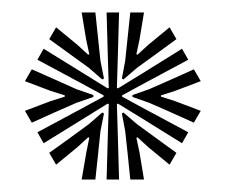

<svg xmlns="http://www.w3.org/2000/svg" viewBox="-20 -820 362 308"><path d="M151 -532 153.2 -610.2 154.5 -652.8 152.8 -653.8 116.8 -631.5 50 -590.2 40 -607.8 109 -644.8 146.2 -665V-667L109 -687.2L40 -724.2L50 -741.8L116.8 -700.5L152.8 -678.2L154.5 -679.2L153.2 -721.8L151 -800H171L168.8 -721.8L167.5 -679.2L169.2 -678.2L205.5 -700.5L272 -741.8L282 -724.2L213 -687.2L175.8 -667V-665L213 -644.8L282 -607.8L272 -590.2L205.5 -631.5L169.2 -653.8L167.5 -652.8L168.8 -610.2L171 -532ZM144 -692.5 122.5 -711.2 59 -757.2 70 -776.2 104 -748.2 121.5 -732.2 123.2 -733.2 118.2 -756.5 111 -800H133L137.2 -759.8L141.2 -722L146.8 -694ZM178 -692.5 175.5 -694 180.8 -722 184.8 -760.2 189 -800H211L203.8 -756.5L198.8 -733.2L200.5 -732.2L218 -748.2L252 -776.2L263 -757.2L229.2 -732.5L199.8 -711.2ZM31 -623.2 20 -642.2 61.2 -657.8 84 -665V-667L61.2 -674.2L20 -689.8L31 -708.8L69 -692L102.5 -677L129.8 -667.5V-664.5L102.5 -655L67.2 -639.5ZM291 -623.2 251.5 -641 219.5 -655 192.5 -664.5V-667.5L219.5 -677L254 -692.2L291 -708.8L302 -689.8L260.8 -674.2L238.2 -667V-665L260.8 -657.8L302 -642.2ZM111 -532 118.5 -575.5 123.2 -598.8 121.5 -599.8 104 -583.8 70 -555.8 59 -574.8 91.5 -598.2 122.5 -620.8 144 -639.5 146.8 -638 141.2 -610 137.2 -571.5 133 -532ZM189 -532 184.8 -573.2 180.8 -610 175.5 -638 178 -639.5 199.8 -620.8 230.8 -598.2 263 -574.8 252 -555.8 218 -583.8 200.5 -599.8 198.8 -598.8 203.8 -575.5 211 -532Z"/></svg>

Font: Big Shoulders Inline Text Black
Style: Regular
Weight: 900
Designer: Patric King
Foundry: XO Type Co
Version: Version 1.000